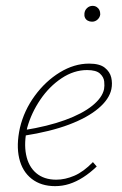

<svg xmlns="http://www.w3.org/2000/svg" viewBox="-20 -630 416 655"><path d="M168 5Q120 5 88 -20Q56 -45 45.5 -90Q35 -135 48 -194Q62 -253 98.5 -303Q135 -353 184 -383Q233 -413 284 -413Q320 -413 337.5 -399Q355 -385 359.5 -365.5Q364 -346 360 -326Q353 -292 316 -260.5Q279 -229 215.5 -205Q152 -181 62 -167V-186Q143 -199 202 -220.5Q261 -242 295 -269.5Q329 -297 335 -326Q337 -337 335.5 -352Q334 -367 321 -379Q308 -391 277 -391Q232 -391 190 -363Q148 -335 117.5 -290Q87 -245 73 -195Q61 -143 69 -102.5Q77 -62 103.5 -39.5Q130 -17 172 -17Q202 -17 233.5 -30.5Q265 -44 297 -77L310 -62Q287 -40 263.5 -25Q240 -10 216.5 -2.5Q193 5 168 5ZM294 -556Q286 -556 279.5 -559.5Q273 -563 270 -569.5Q267 -576 268 -584Q269 -595 277 -602.5Q285 -610 296 -610Q304 -610 310 -606Q316 -602 319 -596Q322 -590 322 -581Q321 -571 313 -563.5Q305 -556 294 -556Z"/></svg>

Font: Ysabeau Infant Thin
Style: Italic
Weight: 250
Italic angle: -12°
Designer: Christian Thalmann (Catharsis Fonts)
Version: Version 2.001;gftools[0.9.30]; featfreeze: ss01,ss02,lnum